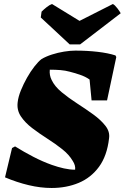

<svg xmlns="http://www.w3.org/2000/svg" viewBox="-20 -924 621 956"><path d="M237 12Q182 12 123 -2Q64 -16 5 -41L40 -187L55 -195Q100 -167 146.5 -143Q193 -119 238 -103Q269 -92 298.5 -85.5Q328 -79 354 -79Q357 -100 342 -123Q324 -154 290 -181Q256 -208 216 -233.5Q176 -259 140.5 -286Q105 -313 84 -344.5Q63 -376 68 -415Q71 -442 84 -474Q97 -506 114.5 -537Q132 -568 151.5 -593Q171 -618 187 -630Q209 -643 238.5 -652.5Q268 -662 299 -667Q330 -672 355 -672Q414 -672 466 -666Q518 -660 555 -648L559 -640L513 -424H436L426 -528Q405 -543 376 -552.5Q347 -562 327 -567Q305 -573 281 -575Q257 -577 228 -577Q225 -550 237 -526Q252 -494 287 -465Q322 -436 364 -409Q406 -382 444 -354.5Q482 -327 505 -297.5Q528 -268 523 -235Q513 -148 473 -93.5Q433 -39 372 -13.5Q311 12 237 12ZM327 -703 183 -837 187 -866Q198 -877 212.5 -888.5Q227 -900 239 -904L376 -820L542 -904Q552 -899 564.5 -882.5Q577 -866 581 -858L379 -703Z"/></svg>

Font: Labrada Black
Style: Italic
Weight: 900
Italic angle: -7°
Designer: Mercedes Jáuregui
Foundry: Omnibus-Type Team
Version: Version 1.000; ttfautohint (v1.8.4.7-5d5b)